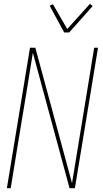

<svg xmlns="http://www.w3.org/2000/svg" viewBox="-20 -985 540 1005"><path d="M16 0 137 -735H165L357 -26Q374 -130 391 -233.5Q408 -337 425 -441L473 -735H493L372 0H344L152 -709Q135 -605 118.5 -501.5Q102 -398 84 -294L36 0ZM316 -815 240 -955 257 -963 332 -833 451 -965 465 -953 342 -815Z"/></svg>

Font: Iosevka Thin
Style: Italic
Weight: 100
Italic angle: -9°
Monospace: yes
Designer: Belleve Invis
Foundry: Belleve Invis
Version: Version 32.5.0; ttfautohint (v1.8.4)